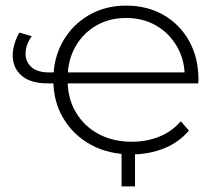

<svg xmlns="http://www.w3.org/2000/svg" viewBox="-20 -546 776 684"><path d="M193 -249H150Q91 -249 59.5 -274.5Q28 -300 25.5 -341.5Q23 -383 49 -430L93 -417Q71 -385 71 -355.5Q71 -326 92 -307Q113 -288 155 -288H193ZM449 4Q367 4 304.5 -30Q242 -64 206 -124Q170 -184 170 -261Q170 -339 204 -398.5Q238 -458 296.5 -492Q355 -526 429 -526Q504 -526 562 -493Q620 -460 653.5 -400.5Q687 -341 687 -263Q687 -260 687 -256.5Q687 -253 686 -249H208V-288H659L638 -269Q639 -330 611.5 -378.5Q584 -427 537 -454.5Q490 -482 429 -482Q369 -482 322 -454.5Q275 -427 248 -378.5Q221 -330 221 -268V-259Q221 -195 250.5 -145.5Q280 -96 331.5 -68.5Q383 -41 450 -41Q502 -41 547 -59Q592 -77 624 -114L653 -81Q618 -39 564.5 -17.5Q511 4 449 4ZM461 -14V118H413V-14Z"/></svg>

Font: MOST Montserrat Light
Style: Regular
Weight: 300
Designer: Julieta Ulanovsky
Foundry: Julieta Ulanovsky
Version: Version 8.000;March 11, 2024;FontCreator 15.0.0.2926 64-bit